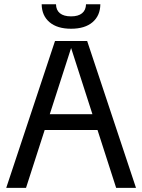

<svg xmlns="http://www.w3.org/2000/svg" viewBox="-20 -902 683 922"><path d="M10 0 244.1 -705H398.6L633 0H537.7L321.5 -671.4L105 0ZM158.3 -277.7V-353.7H484.5V-277.7ZM321.3 -764Q255 -764 217.9 -795.4Q180.8 -826.7 180.1 -881.6H248.9Q249.4 -853.3 267.8 -838.4Q286.2 -823.4 321.3 -823.4Q355.8 -823.4 374.1 -838.4Q392.4 -853.3 393.1 -881.6H461.9Q461.2 -826.7 424.4 -795.4Q387.6 -764 321.3 -764Z"/></svg>

Font: TikTok Sans Light
Style: Regular
Weight: 300
Version: Version 4.000